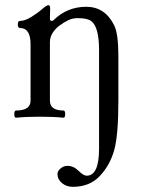

<svg xmlns="http://www.w3.org/2000/svg" viewBox="-20 -451 556 742"><path d="M98.1 -62V-280.3Q98.1 -342.8 57.1 -342.8Q48.8 -342.8 48.8 -356.4Q48.8 -370.1 57.1 -370.1Q75.7 -370.1 99.9 -384.8Q124 -399.4 142.1 -415.3Q160.2 -431.2 167.5 -431.2Q174.3 -431.2 173.8 -416L172.9 -380.4Q172.4 -370.1 179.7 -370.1Q183.6 -370.1 187 -373Q239.3 -424.8 313.5 -424.8Q385.7 -424.8 421.4 -353Q437.5 -320.8 437.5 -231.9V-62Q437.5 73.7 420.7 131.6Q403.8 189.5 364.7 230.2Q325.7 271 261.7 271Q236.8 271 219.5 256.6Q202.1 242.2 202.1 221.2Q202.1 210.4 213.9 200.2Q225.6 189.9 240.2 189.9Q264.2 189.9 283.4 209Q302.7 228 314.9 228Q362.8 228 362.8 124V-258.8Q362.8 -299.8 355.7 -328.4Q348.6 -356.9 333.5 -368.9Q318.4 -380.9 280.3 -380.9Q259.8 -380.9 243.2 -372.6Q226.6 -364.3 210.7 -352.8Q194.8 -341.3 183.8 -324.5Q172.9 -307.6 172.9 -288.1V-62Q172.9 -23.9 225.1 -23.9Q231.9 -23.9 231.9 -10Q231.9 3.9 225.1 3.9Q187.5 0 134 0Q80.6 0 42 3.9Q35.2 3.9 35.2 -10Q35.2 -23.9 42 -23.9Q98.1 -23.9 98.1 -62Z"/></svg>

Font: Junicode
Style: Regular
Weight: 400
Designer: Peter S. Baker
Foundry: Briery Creek Software
Version: Version 0.7.2